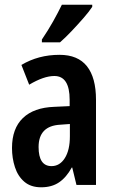

<svg xmlns="http://www.w3.org/2000/svg" viewBox="-20 -786 486 816"><path d="M233 -553Q311 -553 349.5 -504.5Q388 -456 388 -362V0H305L287 -74H285Q262 -32 231 -11Q200 10 155 10Q111 10 83.5 -13.5Q56 -37 43.5 -75.5Q31 -114 31 -157Q31 -240 77.5 -284.5Q124 -329 211 -332L276 -335V-362Q276 -463 211 -463Q166 -463 104 -426L71 -510Q143 -553 233 -553ZM236 -256Q144 -251 144 -161Q144 -80 199 -80Q234 -80 255.5 -114Q277 -148 277 -207V-259ZM372 -757Q359 -737 335 -709.5Q311 -682 284.5 -654Q258 -626 235 -606H158V-618Q185 -658 206 -695.5Q227 -733 243 -766H372Z"/></svg>

Font: Noto Sans Lao ExtraCondensed SemiBold
Style: Regular
Weight: 600
Width: 2
Designer: Monotype Design Team
Foundry: Monotype Imaging Inc.
Version: Version 2.003; ttfautohint (v1.8.4.7-5d5b)